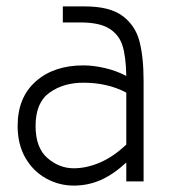

<svg xmlns="http://www.w3.org/2000/svg" viewBox="-20 -566 533 599"><path d="M428 -313V0H374V-59Q334 -22 294.5 -4.5Q255 13 210 13Q164 13 123.5 -9.5Q83 -32 59 -74Q35 -116 35 -173Q35 -262 91.5 -312Q148 -362 240 -362Q272 -362 308 -353.5Q344 -345 374 -329Q373 -388 362.5 -422.5Q352 -457 321.5 -476.5Q291 -496 230 -496H176V-546H245Q322 -546 362 -516.5Q402 -487 415 -437.5Q428 -388 428 -313ZM374 -115V-277Q316 -308 240 -308Q178 -308 134.5 -277Q91 -246 91 -173Q91 -105 128 -73Q165 -41 210 -41Q250 -41 292 -59Q334 -77 374 -115Z"/></svg>

Font: Biryani UltraLight
Style: Regular
Weight: 250
Designer: Dan Reynolds and Mathieu Réguer
Foundry: Dan Reynolds and Mathieu Réguer
Version: Version 1.003; ttfautohint (v1.1) -l 5 -r 5 -G 72 -x 0 -D la